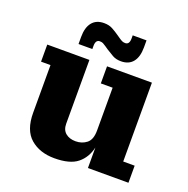

<svg xmlns="http://www.w3.org/2000/svg" viewBox="-132 -857 970 993"><g transform="rotate(20 353.5 -360.5)"><path d="M187 -625Q187 -677 209.5 -705Q232 -733 275 -733Q302 -733 321.5 -722.5Q341 -712 361 -698L377 -687Q387 -680 394.5 -676.5Q402 -673 412 -673Q435 -673 435 -707V-724H511V-685Q511 -633 488.5 -605Q466 -577 423 -577Q396 -577 376.5 -588Q357 -599 337 -612L321 -623Q311 -630 304 -633.5Q297 -637 286 -637Q263 -637 263 -603V-586H187ZM271 12Q190 12 139 -32Q88 -76 88 -172V-434H36V-528H268V-177Q268 -143 289 -125.5Q310 -108 344 -108Q379 -108 404.5 -128Q430 -148 430 -198V-434H365V-528H612V-94H675V0H452V-113Q439 -55 397.5 -21.5Q356 12 271 12Z"/></g></svg>

Font: Montagu Slab 16pt
Style: Bold
Weight: 700
Designer: Florian Karsten
Foundry: Florian Karsten
Version: Version 1.000; ttfautohint (v1.8.3)